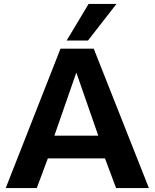

<svg xmlns="http://www.w3.org/2000/svg" viewBox="-20 -951 782 971"><path d="M9 0 286 -705H454L733 0H567L511 -150H222L166 0ZM255 -265H477L366 -584ZM317 -746 428 -931H569L425 -746Z"/></svg>

Font: Georama SemiExpanded SemiBold
Style: Regular
Weight: 600
Width: 6
Designer: Jean-Baptiste Levee
Foundry: Production Type
Version: Version 1.001